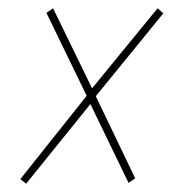

<svg xmlns="http://www.w3.org/2000/svg" viewBox="-20 -520 437 463"><path d="M43 -77 29 -88 189 -289 92 -489 108 -500 202 -307 360 -500 374 -488 211 -288 306 -90 290 -79 198 -269Z"/></svg>

Font: Georama Thin
Style: Italic
Weight: 100
Italic angle: -9°
Designer: Jean-Baptiste Levee
Foundry: Production Type
Version: Version 1.000